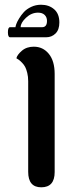

<svg xmlns="http://www.w3.org/2000/svg" viewBox="-20 -798 303 818"><path d="M22.9 -639.2Q13.7 -639.2 13.7 -660.6Q13.7 -682.1 22.9 -682.1H45.9Q45.9 -685.5 49.3 -695.3Q52.7 -705.1 61.3 -719.2Q69.8 -733.4 81.5 -746.3Q93.3 -759.3 112.8 -768.6Q132.3 -777.8 154.8 -777.8Q188.5 -777.8 210.7 -758.5Q232.9 -739.3 232.9 -702.1Q232.9 -671.4 216.6 -655.3Q200.2 -639.2 176.8 -639.2ZM67.9 -682.1H159.2Q180.2 -682.1 180.2 -709Q180.2 -724.6 170.2 -734.4Q160.2 -744.1 142.1 -744.1Q113.8 -744.1 90.8 -722.4Q67.9 -700.7 67.9 -682.1ZM155.8 0Q100.1 0 100.1 -65.9V-452.1Q100.1 -471.2 96.2 -487.1Q92.3 -502.9 87.4 -512.5Q82.5 -522 74.2 -530.5Q65.9 -539.1 61.5 -542.2Q57.1 -545.4 49.8 -549.8Q53.2 -564.5 73.2 -581.8Q93.3 -599.1 124 -599.1Q163.1 -599.1 188 -568.6Q212.9 -538.1 212.9 -482.9V-64.9Q212.9 0 155.8 0Z"/></svg>

Font: El Messiri SemiBold
Style: Regular
Weight: 600
Designer: Mohamed Gaber
Foundry: Kief Type Foundry
Version: Version 2.007;PS 002.007;hotconv 1.0.88;makeotf.lib2.5.64775